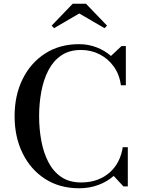

<svg xmlns="http://www.w3.org/2000/svg" viewBox="-20 -996 774 1026"><path d="M403 10Q298.5 10 221 -40Q143.5 -90 100.8 -177Q58 -264 58 -375Q58 -486.5 100.8 -573.2Q143.5 -660 221 -710Q298.5 -760 403 -760Q451.5 -760 495.5 -743.2Q539.5 -726.5 573 -697L629.5 -750H652.5V-540.5H626Q618 -599.5 587.2 -641.5Q556.5 -683.5 511.2 -706.2Q466 -729 413 -729Q350.5 -729 307.5 -699.8Q264.5 -670.5 238.5 -620.2Q212.5 -570 200.8 -506.5Q189 -443 189 -375Q189 -307 200.8 -243.5Q212.5 -180 238.5 -129.8Q264.5 -79.5 307.5 -50.2Q350.5 -21 413 -21Q461.5 -21 500 -35.2Q538.5 -49.5 567 -75Q595.5 -100.5 612.8 -135Q630 -169.5 636 -209.5H663V0H639.5L587.5 -56Q553.5 -25.5 506 -7.8Q458.5 10 403 10ZM269 -845.5 256 -859 368.5 -976H439.5L552 -859L538.5 -845.5L403.5 -924Z"/></svg>

Font: Bodoni Moda 9pt Medium
Style: Regular
Weight: 500
Designer: Owen Earl
Foundry: indestructible type
Version: Version 2.005